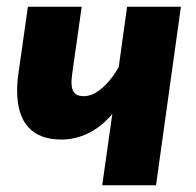

<svg xmlns="http://www.w3.org/2000/svg" viewBox="-20 -551 584 571"><path d="M63 -531 35 -334C32 -315 31 -297 31 -281C31 -181 80 -136 162 -136C217 -136 270 -160 314 -212L284 0H444L518 -531H358L333 -351C297 -290 259 -265 230 -265C200 -265 187 -279 195 -334L223 -531Z"/></svg>

Font: Fira Sans OT
Style: Bold Italic
Weight: 700
Italic angle: -8°
Designer: Carrois Corporate & Edenspiekermann
Foundry: Carrois Corporate GbR & Edenspiekermann AG
Version: Version 2.001